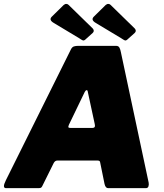

<svg xmlns="http://www.w3.org/2000/svg" viewBox="-36 -981 855 1001"><path d="M-4 0Q-15 0 -15.5 -10Q-16 -20 -5 -42L334 -724Q340 -736 349.5 -739Q359 -742 372 -742H569Q582 -742 587 -732Q592 -722 594 -710L739 -29Q741 -19 738 -9.5Q735 0 724 0H528Q514 0 509 -22L486 -135Q485 -144 473 -144H263Q251 -144 244 -131L184 -10Q181 -4 177 -2Q173 0 162 0H-4ZM446 -314Q463 -314 458 -334L422 -501Q421 -511 416 -511Q411 -511 406 -502L323 -330Q319 -320 321 -317Q323 -314 332 -314ZM296 -955Q303 -961 310.5 -960.5Q318 -960 322 -955L446 -834Q451 -830 452.5 -823Q454 -816 447 -809L408 -774Q401 -768 394.5 -771Q388 -774 378 -781L245 -861Q217 -877 234 -894L296 -955ZM515 -955Q522 -961 529.5 -960.5Q537 -960 541 -955L665 -834Q670 -830 671.5 -823Q673 -816 666 -809L627 -774Q620 -768 613.5 -771Q607 -774 597 -781L464 -861Q436 -877 453 -894L515 -955Z"/></svg>

Font: Libre Franklin Thin Black
Style: Italic
Weight: 900
Italic angle: -8°
Version: Version 2.000